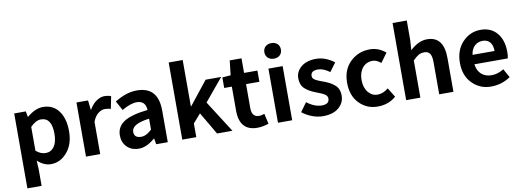

<svg xmlns="http://www.w3.org/2000/svg" viewBox="-73 -1276 5323 1956"><g transform="rotate(-10 2588.5 -298.0)"><path d="M79 215V-560H199L210 -502H213Q298 -574 378 -574Q481 -574 539.5 -496.5Q598 -419 598 -285Q598 -151 527.5 -68.5Q457 14 360 14Q288 14 221 -47L226 45V215ZM447 -287Q447 -453 336 -453Q283 -453 226 -395V-149Q273 -107 327 -107Q381 -107 414 -153Q447 -199 447 -287Z M723 0V-560H843L854 -461H857Q887 -515 929.5 -544.5Q972 -574 1012.5 -574Q1053 -574 1082 -562L1057 -435Q1027 -444 994 -444Q961 -444 926.5 -417.5Q892 -391 870 -334V0Z M1435 -60Q1349 14 1270.5 14Q1192 14 1146 -33Q1100 -80 1100 -152Q1100 -242 1177 -291.5Q1254 -341 1423 -359Q1418 -456 1327 -456Q1265 -456 1173 -403L1120 -500Q1239 -574 1349 -574Q1569 -574 1569 -327V0H1449L1439 -60ZM1314 -101Q1366 -101 1423 -156V-269Q1240 -246 1240 -164Q1240 -101 1314 -101Z M1719 0V-798H1864V-319H1868L2059 -560H2220L2028 -329L2238 0H2079L1943 -232L1864 -142V0Z M2494 14Q2310 14 2310 -196V-444H2231V-553L2318 -560L2335 -711H2457V-560H2595V-444H2457V-196Q2457 -102 2533 -102Q2558 -102 2588 -114L2612 -7Q2549 14 2494 14Z M2709 0V-560H2856V0ZM2844.5 -672Q2821 -650 2783 -650Q2745 -650 2721 -672Q2697 -694 2697 -730.5Q2697 -767 2721 -789Q2745 -811 2783 -811Q2821 -811 2844.5 -789Q2868 -767 2868 -730.5Q2868 -694 2844.5 -672Z M3173 14Q3118 14 3060.5 -8Q3003 -30 2960 -65L3027 -157Q3105 -96 3181.5 -96Q3258 -96 3258 -155Q3258 -183 3226 -202Q3201 -216 3173 -226.5Q3145 -237 3141 -239Q3074 -264 3032.5 -302Q2991 -340 2991 -409.5Q2991 -479 3048 -526.5Q3105 -574 3202 -574Q3299 -574 3390 -505L3324 -416Q3258 -464 3204 -464Q3129 -464 3129 -410Q3129 -385 3151.5 -370.5Q3174 -356 3204.5 -345Q3235 -334 3254.5 -326.5Q3274 -319 3296.5 -307.5Q3319 -296 3344 -276Q3396 -237 3396 -161.5Q3396 -86 3337.5 -36Q3279 14 3173 14Z M3930 -54Q3852 14 3739.5 14Q3627 14 3550 -65Q3473 -144 3473 -279Q3473 -414 3556.5 -494Q3640 -574 3759 -574Q3849 -574 3922 -512L3852 -417Q3809 -454 3767 -454Q3702 -454 3662.5 -406.5Q3623 -359 3623 -280.5Q3623 -202 3662 -154Q3701 -106 3759 -106Q3817 -106 3871 -151Z M4035 0V-798H4182V-597L4175 -492Q4263 -574 4351 -574Q4524 -574 4524 -349V0H4377V-331Q4377 -395 4358.5 -421.5Q4340 -448 4303 -448Q4266 -448 4241 -433.5Q4216 -419 4182 -385V0Z M5114 -48Q5024 14 4911 14Q4798 14 4719 -65.5Q4640 -145 4640 -278Q4640 -411 4718 -492.5Q4796 -574 4904.5 -574Q5013 -574 5074 -500.5Q5135 -427 5135 -307Q5135 -262 5128 -239H4783Q4792 -171 4833 -135Q4874 -99 4938 -99Q5002 -99 5064 -138ZM4781 -337H5009Q5009 -395 4982.5 -427.5Q4956 -460 4906.5 -460Q4857 -460 4823 -428Q4789 -396 4781 -337Z"/></g></svg>

Font: Swei Fan Sans CJK TC
Style: Bold
Weight: 700
Version: Version 2.130